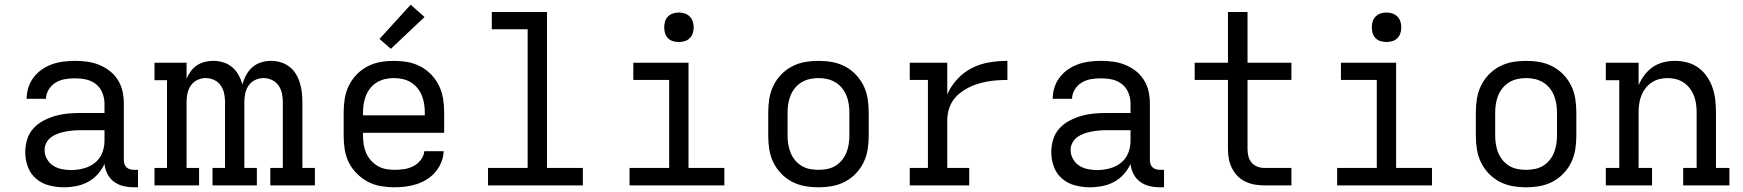

<svg xmlns="http://www.w3.org/2000/svg" viewBox="-20 -786 7390 814"><path d="M251 8H250Q219 8 188 0Q157 -8 133 -28.5Q109 -49 98 -79Q87 -109 87 -141Q87 -168 95 -194.5Q103 -221 121 -241Q139 -261 163.5 -274Q188 -287 214 -294.5Q240 -302 266.5 -304.5Q293 -307 321 -307H423V-347Q423 -370 414 -392.5Q405 -415 386.5 -429.5Q368 -444 345 -449Q322 -454 298 -454Q277 -454 256 -450.5Q235 -447 217 -436.5Q199 -426 187 -407Q175 -388 175 -367H93Q93 -392 100.5 -415.5Q108 -439 123 -458.5Q138 -478 158.5 -492Q179 -506 202 -514Q225 -522 249.5 -525Q274 -528 298 -528Q324 -528 350 -524.5Q376 -521 400.5 -511Q425 -501 445.5 -485Q466 -469 480 -446.5Q494 -424 499.5 -398.5Q505 -373 505 -347V-108Q505 -99 507.5 -91Q510 -83 516 -77Q522 -71 530.5 -68.5Q539 -66 547 -66H565V8H547Q525 8 503.5 3Q482 -2 464 -15Q446 -28 435.5 -48.5Q425 -69 423 -91Q412 -67 394 -47Q376 -27 352.5 -14.5Q329 -2 303 3Q277 8 251 8ZM282 -65Q308 -65 334.5 -72Q361 -79 382 -95.5Q403 -112 413 -137Q423 -162 423 -189V-234H321Q304 -234 288 -232.5Q272 -231 256.5 -228Q241 -225 225.5 -219.5Q210 -214 197 -204.5Q184 -195 176.5 -180.5Q169 -166 169 -150Q169 -130 179 -112Q189 -94 205.5 -83.5Q222 -73 242 -69Q262 -65 282 -65Z M635 0V-74H688V-446H635V-520H771V-453Q778 -469 789 -484Q800 -499 815 -509Q830 -519 848 -523.5Q866 -528 884 -528Q906 -528 927 -521.5Q948 -515 964.5 -501Q981 -487 991.5 -468Q1002 -449 1008 -428Q1013 -448 1023.5 -467.5Q1034 -487 1050 -501Q1066 -515 1087 -521.5Q1108 -528 1129 -528Q1150 -528 1170 -522Q1190 -516 1206.5 -503.5Q1223 -491 1234 -473Q1245 -455 1251 -435.5Q1257 -416 1259.5 -395.5Q1262 -375 1262 -354V-74H1315V0H1126V-74H1179V-354Q1179 -373 1175 -391Q1171 -409 1160.5 -424Q1150 -439 1133 -447Q1116 -455 1098 -455Q1079 -455 1062 -447Q1045 -439 1034.5 -424Q1024 -409 1020 -391Q1016 -373 1016 -354V-74H1069V0H881V-74H934V-354Q934 -373 930 -391Q926 -409 915.5 -424Q905 -439 888 -447Q871 -455 852 -455Q834 -455 817 -447Q800 -439 789.5 -424Q779 -409 775 -391Q771 -373 771 -354V-74H824V0Z M1652 8Q1623 8 1594 3Q1565 -2 1539.5 -15.5Q1514 -29 1493 -50Q1472 -71 1459 -97Q1446 -123 1441.5 -152Q1437 -181 1437 -210V-310Q1437 -339 1441.5 -367.5Q1446 -396 1458.5 -422Q1471 -448 1491.5 -469.5Q1512 -491 1538 -504.5Q1564 -518 1592.5 -523Q1621 -528 1650 -528Q1679 -528 1707.5 -523Q1736 -518 1762 -504.5Q1788 -491 1808.5 -469.5Q1829 -448 1841.5 -422Q1854 -396 1858.5 -367.5Q1863 -339 1863 -310V-223H1519V-210Q1519 -191 1522 -172.5Q1525 -154 1532.5 -137Q1540 -120 1552.5 -106Q1565 -92 1581 -82.5Q1597 -73 1615.5 -69.5Q1634 -66 1652 -66Q1673 -66 1693.5 -69Q1714 -72 1732.5 -81.5Q1751 -91 1764 -108Q1777 -125 1779 -145H1861Q1860 -121 1851 -98.5Q1842 -76 1826.5 -57.5Q1811 -39 1790.5 -26Q1770 -13 1747 -5.5Q1724 2 1700 5Q1676 8 1652 8ZM1519 -297H1781V-310Q1781 -328 1778 -346.5Q1775 -365 1768 -382Q1761 -399 1749 -413.5Q1737 -428 1721 -437.5Q1705 -447 1686.5 -451Q1668 -455 1650 -455Q1632 -455 1613.5 -451Q1595 -447 1579 -437.5Q1563 -428 1551 -413.5Q1539 -399 1532 -382Q1525 -365 1522 -346.5Q1519 -328 1519 -310ZM1637 -579 1589 -621 1721 -766 1780 -714Z M2049 0V-74H2217V-662H2065V-735H2299V-74H2451V0Z M2649 0V-74H2817V-447H2665V-520H2899V-74H3051V0ZM2858 -608Q2845 -608 2833 -611.5Q2821 -615 2812 -624Q2803 -633 2799.5 -645Q2796 -657 2796 -670Q2796 -683 2799.5 -695Q2803 -707 2812 -716Q2821 -725 2833 -729Q2845 -733 2858 -733Q2871 -733 2883 -729Q2895 -725 2904 -716Q2913 -707 2917 -695Q2921 -683 2921 -670Q2921 -657 2917 -645Q2913 -633 2904 -624Q2895 -615 2883 -611.5Q2871 -608 2858 -608Z M3450 8Q3421 8 3392.5 3Q3364 -2 3338 -15.5Q3312 -29 3291.5 -50.5Q3271 -72 3258.5 -98Q3246 -124 3241.5 -152.5Q3237 -181 3237 -210V-310Q3237 -339 3241.5 -367.5Q3246 -396 3258.5 -422Q3271 -448 3291.5 -469.5Q3312 -491 3338 -504.5Q3364 -518 3392.5 -523Q3421 -528 3450 -528Q3479 -528 3507.5 -523Q3536 -518 3562 -504.5Q3588 -491 3608.5 -469.5Q3629 -448 3641.5 -422Q3654 -396 3658.5 -367.5Q3663 -339 3663 -310V-210Q3663 -181 3658.5 -152.5Q3654 -124 3641.5 -98Q3629 -72 3608.5 -50.5Q3588 -29 3562 -15.5Q3536 -2 3507.5 3Q3479 8 3450 8ZM3450 -66Q3468 -66 3486.5 -69.5Q3505 -73 3521 -82.5Q3537 -92 3549 -106.5Q3561 -121 3568 -138Q3575 -155 3578 -173.5Q3581 -192 3581 -210V-310Q3581 -328 3578 -346.5Q3575 -365 3568 -382Q3561 -399 3549 -413.5Q3537 -428 3521 -437.5Q3505 -447 3486.5 -451Q3468 -455 3450 -455Q3432 -455 3413.5 -451Q3395 -447 3379 -437.5Q3363 -428 3351 -413.5Q3339 -399 3332 -382Q3325 -365 3322 -346.5Q3319 -328 3319 -310V-210Q3319 -192 3322 -173.5Q3325 -155 3332 -138Q3339 -121 3351 -106.5Q3363 -92 3379 -82.5Q3395 -73 3413.5 -69.5Q3432 -66 3450 -66Z M3837 0V-74H3914V-447H3837V-520H3996V-386Q4012 -422 4039 -451Q4066 -480 4100.5 -497.5Q4135 -515 4173.5 -521.5Q4212 -528 4251 -528V-447Q4229 -447 4207.5 -445.5Q4186 -444 4164.5 -440Q4143 -436 4122.5 -429.5Q4102 -423 4083 -413Q4064 -403 4047 -389Q4030 -375 4018.5 -357Q4007 -339 4001.5 -318Q3996 -297 3996 -276V-74H4089V0Z M4601 8H4600Q4569 8 4538 0Q4507 -8 4483 -28.5Q4459 -49 4448 -79Q4437 -109 4437 -141Q4437 -168 4445 -194.5Q4453 -221 4471 -241Q4489 -261 4513.5 -274Q4538 -287 4564 -294.5Q4590 -302 4616.5 -304.5Q4643 -307 4671 -307H4773V-347Q4773 -370 4764 -392.5Q4755 -415 4736.5 -429.5Q4718 -444 4695 -449Q4672 -454 4648 -454Q4627 -454 4606 -450.5Q4585 -447 4567 -436.5Q4549 -426 4537 -407Q4525 -388 4525 -367H4443Q4443 -392 4450.5 -415.5Q4458 -439 4473 -458.5Q4488 -478 4508.5 -492Q4529 -506 4552 -514Q4575 -522 4599.5 -525Q4624 -528 4648 -528Q4674 -528 4700 -524.5Q4726 -521 4750.5 -511Q4775 -501 4795.5 -485Q4816 -469 4830 -446.5Q4844 -424 4849.5 -398.5Q4855 -373 4855 -347V-108Q4855 -99 4857.5 -91Q4860 -83 4866 -77Q4872 -71 4880.5 -68.5Q4889 -66 4897 -66H4915V8H4897Q4875 8 4853.5 3Q4832 -2 4814 -15Q4796 -28 4785.5 -48.5Q4775 -69 4773 -91Q4762 -67 4744 -47Q4726 -27 4702.5 -14.5Q4679 -2 4653 3Q4627 8 4601 8ZM4632 -65Q4658 -65 4684.5 -72Q4711 -79 4732 -95.5Q4753 -112 4763 -137Q4773 -162 4773 -189V-234H4671Q4654 -234 4638 -232.5Q4622 -231 4606.5 -228Q4591 -225 4575.5 -219.5Q4560 -214 4547 -204.5Q4534 -195 4526.5 -180.5Q4519 -166 4519 -150Q4519 -130 4529 -112Q4539 -94 4555.5 -83.5Q4572 -73 4592 -69Q4612 -65 4632 -65Z M5341 0Q5320 0 5299.5 -3.5Q5279 -7 5260 -16Q5241 -25 5226.5 -40Q5212 -55 5202.5 -74Q5193 -93 5189.5 -113.5Q5186 -134 5186 -155V-447H5045V-520H5186V-735H5269V-520H5455V-447H5269V-155Q5269 -139 5272.5 -124Q5276 -109 5286 -97Q5296 -85 5310.5 -79.5Q5325 -74 5341 -74H5455V0Z M5649 0V-74H5817V-447H5665V-520H5899V-74H6051V0ZM5858 -608Q5845 -608 5833 -611.5Q5821 -615 5812 -624Q5803 -633 5799.5 -645Q5796 -657 5796 -670Q5796 -683 5799.5 -695Q5803 -707 5812 -716Q5821 -725 5833 -729Q5845 -733 5858 -733Q5871 -733 5883 -729Q5895 -725 5904 -716Q5913 -707 5917 -695Q5921 -683 5921 -670Q5921 -657 5917 -645Q5913 -633 5904 -624Q5895 -615 5883 -611.5Q5871 -608 5858 -608Z M6450 8Q6421 8 6392.5 3Q6364 -2 6338 -15.5Q6312 -29 6291.5 -50.5Q6271 -72 6258.5 -98Q6246 -124 6241.5 -152.5Q6237 -181 6237 -210V-310Q6237 -339 6241.5 -367.5Q6246 -396 6258.5 -422Q6271 -448 6291.5 -469.5Q6312 -491 6338 -504.5Q6364 -518 6392.5 -523Q6421 -528 6450 -528Q6479 -528 6507.5 -523Q6536 -518 6562 -504.5Q6588 -491 6608.5 -469.5Q6629 -448 6641.5 -422Q6654 -396 6658.5 -367.5Q6663 -339 6663 -310V-210Q6663 -181 6658.5 -152.5Q6654 -124 6641.5 -98Q6629 -72 6608.5 -50.5Q6588 -29 6562 -15.5Q6536 -2 6507.5 3Q6479 8 6450 8ZM6450 -66Q6468 -66 6486.5 -69.5Q6505 -73 6521 -82.5Q6537 -92 6549 -106.5Q6561 -121 6568 -138Q6575 -155 6578 -173.5Q6581 -192 6581 -210V-310Q6581 -328 6578 -346.5Q6575 -365 6568 -382Q6561 -399 6549 -413.5Q6537 -428 6521 -437.5Q6505 -447 6486.5 -451Q6468 -455 6450 -455Q6432 -455 6413.5 -451Q6395 -447 6379 -437.5Q6363 -428 6351 -413.5Q6339 -399 6332 -382Q6325 -365 6322 -346.5Q6319 -328 6319 -310V-210Q6319 -192 6322 -173.5Q6325 -155 6332 -138Q6339 -121 6351 -106.5Q6363 -92 6379 -82.5Q6395 -73 6413.5 -69.5Q6432 -66 6450 -66Z M6788 0V-74H6845V-446H6788V-520H6927V-425Q6937 -448 6952 -468Q6967 -488 6987.5 -502Q7008 -516 7032.5 -522Q7057 -528 7082 -528Q7108 -528 7134 -521Q7160 -514 7181 -498.5Q7202 -483 7217 -461Q7232 -439 7240.5 -414Q7249 -389 7252 -362.5Q7255 -336 7255 -310V-74H7312V0H7116V-74H7173V-310Q7173 -328 7170.5 -346Q7168 -364 7161.5 -380.5Q7155 -397 7144 -411.5Q7133 -426 7118 -436Q7103 -446 7085.5 -450.5Q7068 -455 7050 -455Q7032 -455 7014.5 -450.5Q6997 -446 6982 -436Q6967 -426 6956 -411.5Q6945 -397 6938.5 -380.5Q6932 -364 6929.5 -346Q6927 -328 6927 -310V-74H6984V0Z"/></svg>

Font: Iosevka Plex Etoile
Style: Regular
Weight: 400
Designer: Belleve Invis
Foundry: Belleve Invis
Version: Version 25.1.1; ttfautohint (v1.8.4)